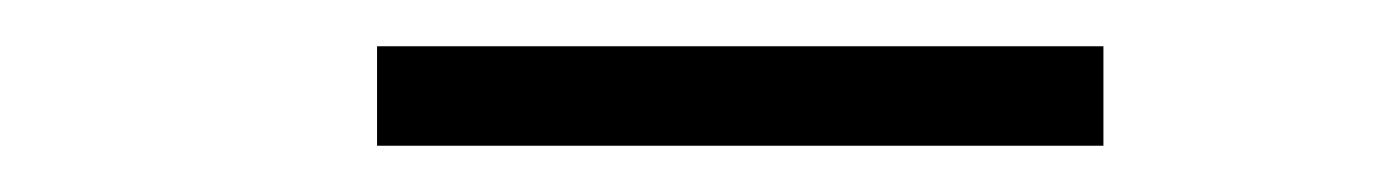

<svg xmlns="http://www.w3.org/2000/svg" viewBox="-20 -753 597 83"><path d="M143 -690V-733H457V-690Z"/></svg>

Font: Encode Sans SC SemiExpanded Light
Style: Regular
Weight: 300
Width: 6
Designer: Multiple Designers
Foundry: Impallari Type
Version: Version 3.002